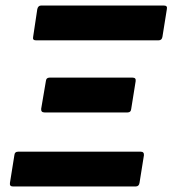

<svg xmlns="http://www.w3.org/2000/svg" viewBox="-20 -675 625 695"><path d="M110 -529Q97 -529 100 -542L115 -642Q118 -655 129 -655H573Q587 -655 584 -642L568 -542Q566 -529 554 -529ZM141 -268Q128 -268 129 -281L146 -381Q147 -394 159 -394H460Q473 -394 471 -381L455 -281Q454 -268 442 -268ZM27 0Q14 0 16 -13L32 -113Q33 -126 46 -126H489Q502 -126 501 -113L485 -13Q483 0 471 0Z"/></svg>

Font: Sofia Sans ExtraBold
Style: Italic
Weight: 800
Italic angle: -9°
Designer: Botio Nikoltchev, Ani Petrova
Foundry: lettersoup
Version: Version 4.100; ttfautohint (v1.8.4.7-5d5b)